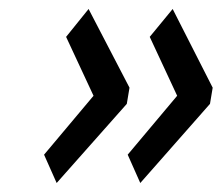

<svg xmlns="http://www.w3.org/2000/svg" viewBox="-20 -509 493 427"><path d="M188 -296 127 -427 177 -489 268 -314 262 -278 106 -102 78 -165ZM374 -296 313 -427 364 -489 453 -314 447 -278 292 -102 264 -165Z"/></svg>

Font: Involve Medium Oblique
Style: Italic
Weight: 500
Italic angle: -10.5°
Designer: Stefan Peev
Foundry: Context Ltd.
Version: Version 1.001